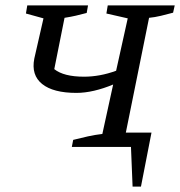

<svg xmlns="http://www.w3.org/2000/svg" viewBox="-20 -544 668 711"><path d="M263 -200Q177 -200 136 -233Q95 -266 107 -327L141 -476L76 -494L81 -524H306L301 -496Q278 -490 261 -486Q244 -482 219 -478L181 -288Q216 -260 291 -260Q350 -260 410 -282L453 -476L374 -494L379 -524H627L621 -497Q599 -491 576 -485.5Q553 -480 532 -478L446 -53H541L502 147H471L465 0H246L251 -26Q278 -33 305.5 -39Q333 -45 359 -48L399 -231Q363 -216 328.5 -208Q294 -200 263 -200Z"/></svg>

Font: Piazzolla SC
Style: Italic
Weight: 400
Italic angle: -11.3°
Designer: Juan Pablo del Peral
Foundry: Huerta Tipografica
Version: Version 1.330